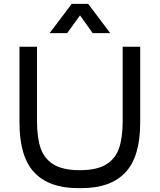

<svg xmlns="http://www.w3.org/2000/svg" viewBox="-20 -950 820 986"><path d="M401 16H379Q232 16 156 -64.5Q80 -145 80 -321V-710H170V-329Q170 -244 188.5 -189.5Q207 -135 255 -105.5Q303 -76 390 -76Q477 -76 525 -105.5Q573 -135 591.5 -189.5Q610 -244 610 -329V-710H700V-321Q700 -145 624 -64.5Q548 16 401 16ZM546 -780H456L391 -871L325 -780H235L348 -930H433Z"/></svg>

Font: Violet Sans
Style: Regular
Weight: 400
Designer: Calvin Waterman
Foundry: Violet Office
Version: Version 1.013